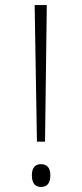

<svg xmlns="http://www.w3.org/2000/svg" viewBox="-20 -734 325 759"><path d="M126 -174H158L165 -714H117ZM142 5C162 5 179 -5 179 -41C179 -75 162 -85 142 -85C123 -85 106 -75 106 -41C106 -5 123 5 142 5Z"/></svg>

Font: Noto Serif Georgian ExtraLight
Style: Regular
Weight: 200
Designer: Monotype Design Team, Akaki Razmadze
Foundry: Google LLC
Version: Version 2.003